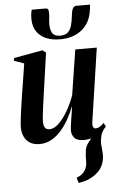

<svg xmlns="http://www.w3.org/2000/svg" viewBox="-64 -791 661 1084"><g transform="rotate(-5 266.5 -249.0)"><path d="M337 250 328 220Q350 211 362.8 199.5Q375.5 188 382 172Q390 155 389.5 130.8Q389 106.5 392 83Q394 50 410.8 29.2Q427.5 8.5 440 -8.5L510 -46Q494.5 -27.5 488.2 -4.8Q482 18 482 37.5Q482.5 52 484.8 70.2Q487 88.5 487 106Q486.5 136.5 474.2 163.2Q462 190 436 210Q416.5 225.5 392 235.5Q367.5 245.5 337 250ZM136.5 12Q103.5 12 82 -1.8Q60.5 -15.5 49.8 -38.5Q39 -61.5 39 -90.5Q39 -103.5 41.5 -127Q44 -150.5 47.5 -177.2Q51 -204 54.8 -227.8Q58.5 -251.5 60.5 -265.5L89.5 -449L32.5 -469.5L35 -484.5L199 -514L217.5 -499L186 -279Q183.5 -261 180 -236.2Q176.5 -211.5 173.2 -186.8Q170 -162 168 -142.5Q166 -123 166 -115Q166 -99.5 169 -88.8Q172 -78 179.5 -72.2Q187 -66.5 200.5 -66.5Q225.5 -66.5 252 -91.8Q278.5 -117 302.5 -158Q326.5 -199 343.5 -246.5L383.5 -502.5H505.5L443 -82Q441 -66 445.8 -57.2Q450.5 -48.5 460 -48.5Q470 -48.5 482.5 -55.2Q495 -62 506.5 -75.5L517.5 -54.5Q504.5 -37 484.2 -22Q464 -7 439.2 2Q414.5 11 387 11Q349.5 11 334.2 -6.8Q319 -24.5 319 -49Q319 -54.5 320.8 -69.5Q322.5 -84.5 325.5 -104.5Q328.5 -124.5 331.8 -145.2Q335 -166 337.5 -182.5H336Q321 -144 301 -109Q281 -74 256 -46.8Q231 -19.5 201.2 -3.8Q171.5 12 136.5 12ZM236.5 -747.5Q250.5 -747.5 252.8 -735.2Q255 -723 253.5 -703Q253 -697 252 -687.8Q251 -678.5 250.5 -673Q247.5 -634 259 -610.8Q270.5 -587.5 306.5 -587.5Q333.5 -587.5 348.5 -600.5Q363.5 -613.5 370.8 -638.2Q378 -663 381.5 -697.5Q383.5 -719.5 390 -733.5Q396.5 -747.5 411.5 -747.5H488Q488 -742.5 487.5 -735.8Q487 -729 485 -716.5Q475.5 -645 426.8 -606Q378 -567 304 -567Q254 -567 218.2 -584.2Q182.5 -601.5 165.2 -634.8Q148 -668 152.5 -717.5Q153.5 -725 154.8 -732.8Q156 -740.5 158 -747.5Z"/></g></svg>

Font: Merriweather 144pt SemiBold
Style: Italic
Weight: 600
Italic angle: -7.8°
Version: Version 2.101